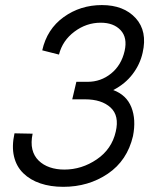

<svg xmlns="http://www.w3.org/2000/svg" viewBox="-20 -720 612 750"><path d="M227.1 9.8Q177.2 9.8 137.5 -3.7Q97.7 -17.1 70.8 -43.5Q43.9 -69.8 34.7 -108.9Q25.4 -147.9 36.6 -199.2L107.4 -197.8Q100.1 -162.6 106.4 -136.5Q112.8 -110.4 130.9 -92.8Q148.9 -75.2 174.6 -66.4Q200.2 -57.6 231.4 -57.6Q299.3 -57.6 357.9 -97.4Q416.5 -137.2 432.1 -205.6Q446.8 -268.1 411.9 -300Q377 -332 312 -332H262.2L278.3 -400.4H322.3Q374 -400.4 414.1 -432.9Q454.1 -465.3 466.8 -521Q478.5 -572.8 451.2 -602.1Q423.8 -631.3 373.5 -631.3Q317.4 -631.3 270.8 -596.4Q224.1 -561.5 210.4 -506.8L145 -523.4Q163.6 -606.4 228.8 -653.3Q293.9 -700.2 377.9 -700.2Q463.4 -700.2 510 -649.2Q556.6 -598.1 537.1 -513.7Q526.9 -468.3 497.8 -430.2Q468.8 -392.1 422.4 -368.2Q474.1 -349.1 493.2 -301Q512.2 -252.9 499.5 -188.5Q477.1 -92.8 401.4 -41.5Q325.7 9.8 227.1 9.8Z"/></svg>

Font: HK Grotesk Italic
Style: Regular
Weight: 400
Italic angle: -13°
Designer: Alfredo Marco Pradil and Stefan Peev
Foundry: Hanken Design Co.
Version: Version 1.000;PS 001.000;hotconv 1.0.88;makeotf.lib2.5.64775